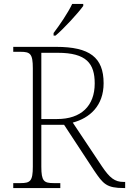

<svg xmlns="http://www.w3.org/2000/svg" viewBox="-20 -951 653 971"><path d="M251 -784V-771H261C304 -807 376 -886 401 -921V-931H345C324 -886 280 -822 251 -784ZM47 0H285V-25H251C202 -25 189 -35 189 -108V-320H304L455 -90C502 -20 519 0 607 0H613V-31H604C561 -31 535 -51 496 -109L348 -331C434 -354 504 -416 504 -530C504 -661 433 -714 264 -714H47V-689H84C133 -689 146 -679 146 -606V-108C146 -35 133 -25 84 -25H47ZM269 -349H189V-684H272C417 -684 459 -630 459 -529C459 -415 390 -349 269 -349Z"/></svg>

Font: Noto Serif Devanagari ExtraLight
Style: Regular
Weight: 200
Designer: Universal Thirst, Indian Type Foundry and the Monotype Design Team
Foundry: Monotype Imaging Inc.
Version: Version 2.004